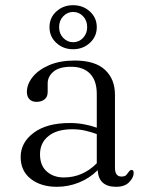

<svg xmlns="http://www.w3.org/2000/svg" viewBox="-20 -708 566 739"><path d="M59.5 -103.5Q59.5 -159.5 109.8 -197Q160 -234.5 248.5 -234.5Q278 -234.5 304.2 -229.5Q330.5 -224.5 352.5 -216.5V-346Q352.5 -397.5 326.8 -424.2Q301 -451 254 -451Q207.5 -451 185.5 -432Q163.5 -413 163.5 -387.5V-353.5Q163.5 -335.5 151.8 -325.8Q140 -316 120.5 -316Q103 -316 93.2 -326.2Q83.5 -336.5 83.5 -354Q83.5 -384 105.8 -411.8Q128 -439.5 169.2 -457.2Q210.5 -475 267.5 -475Q346 -475 384.2 -439.2Q422.5 -403.5 422.5 -343.5V-62.5Q422.5 -28.5 447 -28.5Q461 -28.5 466.2 -34.5Q471.5 -40.5 475.5 -46.5Q481 -54 486.5 -54Q494.5 -54 494.5 -42.5Q494.5 -24.5 477.2 -6.8Q460 11 427 11Q359.5 11 356 -53Q325 -22 284 -5.5Q243 11 199 11Q137.5 11 98.5 -19.5Q59.5 -50 59.5 -103.5ZM134 -114Q134 -71 160 -48Q186 -25 225.5 -25Q298.5 -25 352.5 -79.5V-192Q331 -200 307.8 -205.2Q284.5 -210.5 257.5 -210.5Q199.5 -210.5 166.8 -184.5Q134 -158.5 134 -114ZM261 -518.5Q223.5 -518.5 197 -542.8Q170.5 -567 170.5 -603.5Q170.5 -640 197 -664Q223.5 -688 261 -688Q299.5 -688 326 -663.8Q352.5 -639.5 352.5 -603.5Q352.5 -567.5 326 -543Q299.5 -518.5 261 -518.5ZM261.5 -662Q239.5 -662 223.5 -645.5Q207.5 -629 207.5 -603.5Q207.5 -578.5 223.5 -562Q239.5 -545.5 261.5 -545.5Q284 -545.5 299.8 -562.2Q315.5 -579 315.5 -603.5Q315.5 -629 299.8 -645.5Q284 -662 261.5 -662Z"/></svg>

Font: Fraunces 9pt S000 Light
Style: Regular
Weight: 300
Version: Version 1.000; ttfautohint (v1.8.3)